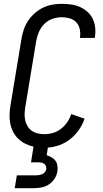

<svg xmlns="http://www.w3.org/2000/svg" viewBox="-20 -763 540 1003"><path d="M57 220 68 153H168Q176 153 184.5 151.5Q193 150 201 146.5Q209 143 214.5 136Q220 129 222 121Q223 113 220 105Q217 97 210.5 92.5Q204 88 196 86.5Q188 85 180 85H142L155 3Q132 -2 111.5 -12.5Q91 -23 75 -38.5Q59 -54 48.5 -74.5Q38 -95 33.5 -118Q29 -141 30 -165.5Q31 -190 35 -214L92 -559Q96 -584 104 -608Q112 -632 126.5 -654Q141 -676 161.5 -694Q182 -712 205 -723Q228 -734 253 -738.5Q278 -743 303 -743Q328 -743 352.5 -739.5Q377 -736 398 -726.5Q419 -717 436.5 -701.5Q454 -686 464 -665.5Q474 -645 477 -620.5Q480 -596 476 -571L475 -565H397L398 -569Q401 -590 396.5 -611Q392 -632 378.5 -646.5Q365 -661 344.5 -667Q324 -673 302 -673Q279 -673 254 -664.5Q229 -656 211 -637.5Q193 -619 183 -595.5Q173 -572 169 -548L112 -203Q109 -185 108.5 -167.5Q108 -150 112 -133.5Q116 -117 124.5 -103Q133 -89 146.5 -79.5Q160 -70 177 -66Q194 -62 212 -62Q234 -62 256.5 -68.5Q279 -75 298.5 -90Q318 -105 331.5 -125Q345 -145 352 -167L422 -143Q412 -114 393 -86Q374 -58 348.5 -37.5Q323 -17 292 -5.5Q261 6 230 8L224 48Q237 52 249.5 59Q262 66 270 77Q278 88 280 102.5Q282 117 280 132Q277 152 265 170.5Q253 189 235.5 200.5Q218 212 197.5 216Q177 220 157 220Z"/></svg>

Font: Iosevka Algr
Style: Italic
Weight: 400
Italic angle: -9°
Monospace: yes
Designer: Belleve Invis
Foundry: Belleve Invis
Version: Version 26.0.2; ttfautohint (v1.8.3)